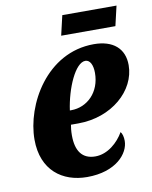

<svg xmlns="http://www.w3.org/2000/svg" viewBox="-80 -752 652 823"><g transform="rotate(-10 245.5 -341.0)"><path d="M228 -606H464L484 -692H248ZM233 10C359 10 418 -60 418 -115C418 -132 414 -147 407 -155C383 -113 337 -71 283 -71C226 -71 199 -109 199 -177C199 -197 201 -211 203 -223H235C381 -223 491 -321 491 -432C491 -504 443 -546 359 -546C153 -546 38 -338 38 -187C38 -53 126 10 233 10ZM215 -284H209C222 -378 267 -482 311 -482C331 -482 343 -459 343 -424C343 -340 285 -284 215 -284Z"/></g></svg>

Font: Noto Serif ExtraCondensed Black
Style: Italic
Weight: 900
Width: 2
Italic angle: -12°
Designer: Monotype Design Team
Foundry: Monotype Imaging Inc.
Version: Version 2.014